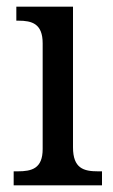

<svg xmlns="http://www.w3.org/2000/svg" viewBox="-20 -556 338 576"><path d="M21 0H286V-42H274C231 -42 199 -51 199 -114V-536H29V-494H35C76 -494 108 -485 108 -426V-109C108 -50 75 -42 33 -42H21Z"/></svg>

Font: Noto Serif Lao SemiCondensed
Style: Regular
Weight: 400
Width: 4
Designer: Monotype Design Team
Foundry: Monotype Imaging Inc.
Version: Version 2.003